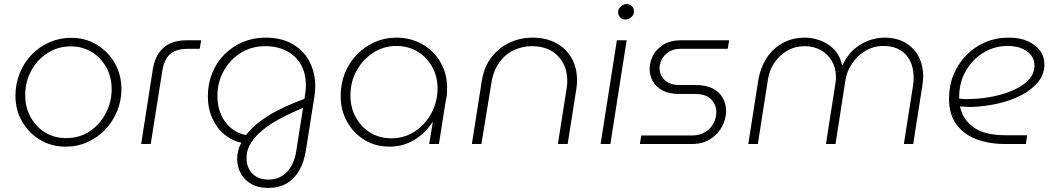

<svg xmlns="http://www.w3.org/2000/svg" viewBox="-20 -708 5194 944"><path d="M302 13Q233 13 177 -20.5Q121 -54 88.5 -110.5Q56 -167 56 -237Q56 -296 77 -348Q98 -400 135.5 -439Q173 -478 223 -500Q273 -522 330 -522Q400 -522 455.5 -488.5Q511 -455 544 -398Q577 -341 577 -269Q577 -213 556 -162Q535 -111 498.5 -72Q462 -33 412 -10Q362 13 302 13ZM304 -29Q372 -29 422 -63Q472 -97 500.5 -152Q529 -207 529 -269Q529 -329 502.5 -377Q476 -425 430.5 -452.5Q385 -480 328 -480Q265 -480 214 -447.5Q163 -415 133.5 -360.5Q104 -306 104 -240Q104 -181 130 -133Q156 -85 201.5 -57Q247 -29 304 -29Z M674 0 731 -365Q742 -436 783.5 -473Q825 -510 899 -510H969L962 -468H903Q846 -468 816.5 -442Q787 -416 778 -359L721 0Z M1299 216Q1249 216 1214.5 196Q1180 176 1163 143Q1146 110 1146 75Q1146 54 1151.5 32Q1157 10 1167 -6Q1123 -15 1085 -45.5Q1047 -76 1024.5 -125Q1002 -174 1002 -235Q1002 -296 1023.5 -349Q1045 -402 1084 -441Q1123 -480 1174.5 -501.5Q1226 -523 1285 -523Q1365 -523 1420 -490.5Q1475 -458 1502.5 -403.5Q1530 -349 1530 -284Q1530 -273 1529 -260.5Q1528 -248 1526 -235L1484 31Q1475 89 1451 130.5Q1427 172 1389 194Q1351 216 1299 216ZM1300 175Q1355 175 1390.5 137.5Q1426 100 1436 38L1470 -178Q1454 -171 1421.5 -156.5Q1389 -142 1349.5 -120.5Q1310 -99 1274 -70.5Q1238 -42 1215 -7Q1192 28 1192 70Q1192 115 1220.5 145Q1249 175 1300 175ZM1190 -44Q1225 -92 1296 -137Q1367 -182 1477 -222L1480 -243Q1482 -255 1483 -266Q1484 -277 1484 -288Q1484 -348 1459 -391Q1434 -434 1389 -457.5Q1344 -481 1284 -481Q1216 -481 1163 -447.5Q1110 -414 1079.5 -358.5Q1049 -303 1049 -236Q1049 -184 1067.5 -143Q1086 -102 1118 -76.5Q1150 -51 1190 -44Z M1894 13Q1826 13 1772 -20Q1718 -53 1686.5 -109.5Q1655 -166 1655 -235Q1655 -297 1676 -349Q1697 -401 1735 -440Q1773 -479 1822.5 -501Q1872 -523 1930 -523Q1983 -523 2029 -504Q2075 -485 2109.5 -450Q2144 -415 2162.5 -366.5Q2181 -318 2178 -259Q2178 -246 2176 -233.5Q2174 -221 2171 -209L2138 0H2090L2108 -108H2107Q2071 -53 2016.5 -20Q1962 13 1894 13ZM1904 -28Q1966 -28 2015.5 -59Q2065 -90 2096 -142.5Q2127 -195 2131 -259Q2134 -323 2108 -373.5Q2082 -424 2035.5 -453Q1989 -482 1929 -482Q1867 -482 1816 -449.5Q1765 -417 1734 -362Q1703 -307 1703 -238Q1703 -179 1729.5 -131Q1756 -83 1801 -55.5Q1846 -28 1904 -28Z M2300 0 2348 -305Q2359 -378 2396 -426Q2433 -474 2486 -498.5Q2539 -523 2598 -523Q2665 -523 2714.5 -496Q2764 -469 2790.5 -422Q2817 -375 2817 -315Q2817 -305 2816.5 -294.5Q2816 -284 2814 -273L2771 0H2723L2766 -274Q2768 -284 2768.5 -293Q2769 -302 2769 -311Q2769 -386 2722.5 -433.5Q2676 -481 2594 -481Q2550 -481 2508 -462Q2466 -443 2436 -402.5Q2406 -362 2396 -300L2347 0Z M2933 0 3013 -510H3061L2981 0ZM3056 -612Q3040 -612 3029.5 -622.5Q3019 -633 3019 -649Q3019 -659 3024.5 -667.5Q3030 -676 3040 -682Q3050 -688 3061 -688Q3076 -688 3086.5 -678Q3097 -668 3097 -653Q3097 -640 3090.5 -631Q3084 -622 3074.5 -617Q3065 -612 3056 -612Z M3126 0 3133 -42H3382Q3421 -42 3448 -59Q3475 -76 3488.5 -102.5Q3502 -129 3502 -157Q3502 -193 3476.5 -219.5Q3451 -246 3397 -246H3317Q3270 -246 3238 -263Q3206 -280 3190 -308Q3174 -336 3174 -369Q3174 -404 3191.5 -436.5Q3209 -469 3243.5 -489.5Q3278 -510 3327 -510H3565L3558 -468H3325Q3293 -468 3270 -454Q3247 -440 3235 -418.5Q3223 -397 3223 -373Q3223 -340 3247 -315Q3271 -290 3323 -290H3400Q3452 -290 3485 -272.5Q3518 -255 3534 -226Q3550 -197 3550 -163Q3550 -123 3530 -85.5Q3510 -48 3472.5 -24Q3435 0 3382 0Z M3659 0 3709 -318Q3719 -375 3748.5 -421.5Q3778 -468 3826.5 -495.5Q3875 -523 3938 -523Q3973 -523 4010.5 -510Q4048 -497 4078.5 -467.5Q4109 -438 4121 -386H4122Q4145 -437 4180.5 -467Q4216 -497 4254.5 -510Q4293 -523 4327 -523Q4388 -523 4431 -498Q4474 -473 4496.5 -430Q4519 -387 4519 -332Q4519 -320 4517.5 -307.5Q4516 -295 4514 -282L4470 0H4424L4469 -287Q4471 -297 4471.5 -306.5Q4472 -316 4472 -325Q4472 -398 4433 -440Q4394 -482 4323 -482Q4276 -482 4236 -458.5Q4196 -435 4169.5 -396Q4143 -357 4136 -310L4088 0H4041L4087 -295Q4089 -304 4089.5 -312.5Q4090 -321 4090 -329Q4090 -374 4070 -408Q4050 -442 4015.5 -461.5Q3981 -481 3936 -481Q3889 -481 3851 -459Q3813 -437 3788 -400.5Q3763 -364 3756 -319L3706 0Z M4923 0Q4840 0 4778 -24.5Q4716 -49 4681 -98Q4646 -147 4646 -222Q4646 -286 4668 -340Q4690 -394 4730 -435.5Q4770 -477 4823.5 -500Q4877 -523 4940 -523Q4995 -523 5033.5 -505.5Q5072 -488 5093.5 -459Q5115 -430 5115 -392Q5115 -342 5083 -303.5Q5051 -265 4998.5 -238.5Q4946 -212 4882.5 -198Q4819 -184 4755 -182Q4741 -182 4727 -183Q4713 -184 4700 -185Q4712 -123 4765.5 -83Q4819 -43 4926 -43H5030L5024 0ZM4696 -223Q4707 -222 4719.5 -221Q4732 -220 4744 -221Q4806 -222 4864 -234Q4922 -246 4967.5 -267Q5013 -288 5039.5 -318Q5066 -348 5066 -386Q5066 -428 5030 -455Q4994 -482 4934 -482Q4868 -482 4813.5 -448Q4759 -414 4727 -356.5Q4695 -299 4696 -227Q4696 -226 4696 -225.5Q4696 -225 4696 -223Z"/></svg>

Font: MuseoModerno Thin ExtraLight
Style: Italic
Weight: 250
Italic angle: -9°
Version: Version 1.003